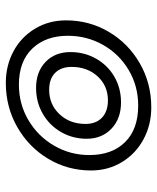

<svg xmlns="http://www.w3.org/2000/svg" viewBox="40 -575 540 660"><g transform="rotate(-90 310.0 -245.0)"><path d="M54 -202Q54 -282 94 -349Q134 -416 203 -455.5Q272 -495 355 -495Q415 -495 464 -468.5Q513 -442 541.5 -394.5Q570 -347 570 -288Q570 -208 530.5 -141Q491 -74 422.5 -34.5Q354 5 271 5Q211 5 161.5 -21.5Q112 -48 83 -95.5Q54 -143 54 -202ZM517 -282Q517 -358 473 -404Q429 -450 349 -450Q282 -450 226.5 -417Q171 -384 139 -328.5Q107 -273 107 -208Q107 -130 151.5 -85Q196 -40 277 -40Q344 -40 399 -72.5Q454 -105 485.5 -160.5Q517 -216 517 -282ZM163 -217Q163 -265 186 -305Q209 -345 249 -368Q289 -391 338 -391Q393 -391 427 -358.5Q461 -326 461 -273Q461 -225 438.5 -185Q416 -145 376.5 -122Q337 -99 288 -99Q232 -99 197.5 -132Q163 -165 163 -217ZM410 -269Q410 -305 389.5 -325.5Q369 -346 331 -346Q281 -346 247.5 -310.5Q214 -275 214 -221Q214 -185 235.5 -164.5Q257 -144 295 -144Q345 -144 377.5 -179.5Q410 -215 410 -269Z"/></g></svg>

Font: Niramit ExtraLight
Style: Italic
Weight: 200
Italic angle: -10°
Designer: Katatrad Aksorn Co.,Ltd.
Foundry: Cadson Demak Co.,Ltd.
Version: Version 1.000; ttfautohint (v1.6)